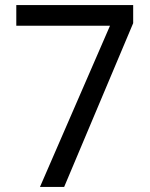

<svg xmlns="http://www.w3.org/2000/svg" viewBox="-20 -734 591 754"><path d="M412 -633H44V-714H503V-643L232 0H137Z"/></svg>

Font: loriya85
Style: Book
Weight: 400
Designer: Jelle Bosma - Monotype Design Team
Foundry: Monotype Imaging Inc.
Version: Version 2.003